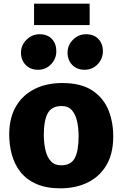

<svg xmlns="http://www.w3.org/2000/svg" viewBox="-20 -1015 665 1043"><path d="M308 8Q231 8 177.2 -15.8Q123.5 -39.5 91 -81Q58.5 -122.5 44 -176.2Q29.5 -230 30 -290Q31.5 -379 68.5 -440Q105.5 -501 170 -532.5Q234.5 -564 318 -564Q421 -564 482.2 -523Q543.5 -482 570 -414.5Q596.5 -347 595 -267Q594 -177.5 557.2 -116.2Q520.5 -55 456 -23.5Q391.5 8 308 8ZM312 -117Q365.5 -117 386.2 -156.2Q407 -195.5 407 -275Q407 -320 398.5 -357.2Q390 -394.5 370 -416.8Q350 -439 315 -439Q260.5 -439 239.2 -399.5Q218 -360 218 -284Q218 -238 226.8 -200Q235.5 -162 256 -139.5Q276.5 -117 312 -117ZM187 -636Q145 -636 119.5 -662.2Q94 -688.5 94 -729Q94 -769.5 124 -799.2Q154 -829 195 -829Q238 -829 262 -803.2Q286 -777.5 286 -737Q286 -696 257.5 -666Q229 -636 187 -636ZM439 -636Q398 -636 372.5 -662.2Q347 -688.5 347 -729Q347 -769.5 376.5 -799.2Q406 -829 448 -829Q490 -829 514.5 -803.2Q539 -777.5 539 -737Q539 -696 510.5 -666Q482 -636 439 -636ZM165 -879V-995H467V-879Z"/></svg>

Font: Merriweather Sans ExtraBold
Style: Regular
Weight: 800
Designer: Eben Sorkin
Foundry: Eben Sorkin
Version: Version 2.001; ttfautohint (v1.8.3)